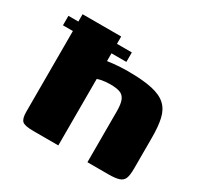

<svg xmlns="http://www.w3.org/2000/svg" viewBox="-116 -638 791 771"><g transform="rotate(30 279.5 -252.5)"><path d="M123 0Q82 0 71 -11Q60 -22 60 -52V-505H239V-391Q251 -393 266 -394.5Q281 -396 298.5 -397Q316 -398 331 -398Q402 -398 445 -388.5Q488 -379 510.5 -358Q533 -337 541 -302Q549 -267 549 -215V-72Q549 -41 543 -26Q537 -11 520 -5.5Q503 0 472 0H374V-236Q374 -270 366.5 -287.5Q359 -305 342.5 -311Q326 -317 297 -317Q287 -317 276.5 -316Q266 -315 256 -313Q246 -311 239 -308V0ZM14 -471H308V-427H14Z"/></g></svg>

Font: Genos Thin ExtraBold
Style: Regular
Weight: 800
Version: Version 1.010